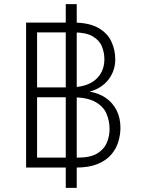

<svg xmlns="http://www.w3.org/2000/svg" viewBox="-20 -809 680 927"><path d="M297.5 98V-789H350.5V98ZM106 0V-700H332Q410 -700 454.8 -674.2Q499.5 -648.5 518 -607.8Q536.5 -567 536.5 -522.5Q536.5 -468 504 -425.2Q471.5 -382.5 412.5 -366.5Q457 -359.5 490.8 -336.2Q524.5 -313 543 -276.2Q561.5 -239.5 561.5 -192.5Q561.5 -158 551 -123.8Q540.5 -89.5 516 -61.5Q491.5 -33.5 450.2 -16.8Q409 0 348 0ZM159 -48H357.5Q416.5 -48 449.5 -68.2Q482.5 -88.5 495.8 -120Q509 -151.5 509 -185.5Q509 -226 493.8 -261Q478.5 -296 438.8 -317.8Q399 -339.5 325.5 -339.5H159ZM159 -387H313.5Q398 -387 441 -424.2Q484 -461.5 484 -523.5Q484 -554.5 472.2 -584.2Q460.5 -614 428.2 -633.2Q396 -652.5 335.5 -652.5H159Z"/></svg>

Font: Overpass ExtraLight
Style: Regular
Weight: 250
Designer: Delve Withrington, Dave Bailey, Thomas Jockin
Foundry: Delve Fonts LLC
Version: Version 4.000